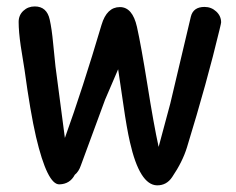

<svg xmlns="http://www.w3.org/2000/svg" viewBox="-20 -528 724 588"><path d="M652.3 -437Q614.3 -277.8 552.7 -77.1Q539.1 -32.7 507.3 14.2Q490.2 40 460.9 39.6Q407.7 38.6 377.9 -92.8Q368.2 -134.8 357.9 -207L341.8 -315.9L301.8 -222.7L227.5 -21Q221.2 -2.4 209 7.3Q194.3 35.6 162.1 36.6Q125 38.1 90.3 -108.9Q72.8 -184.6 55.2 -314L43.5 -387.2Q37.1 -431.2 37.1 -460.9Q37.1 -481.4 51.5 -494.9Q65.9 -508.3 86.4 -508.3Q123.5 -508.3 132.3 -467.8Q138.7 -439 142.6 -396.5L149.9 -324.7L178.7 -105.5Q232.9 -255.9 291 -452.1Q307.1 -506.3 347.2 -506.3Q385.7 -506.3 399.4 -445.8Q412.1 -388.7 431.2 -270Q450.7 -147 465.8 -78.1L501.5 -210.9L564.5 -477.1Q571.8 -506.8 606.4 -506.8Q627 -506.8 642.1 -492.9Q657.2 -479 657.2 -459.5Q657.2 -457 652.3 -437Z"/></svg>

Font: TUNJUNG BIRU
Style: Regular
Weight: 400
Designer: R.S. Wihananto
Foundry: R.S. Wihananto
Version: Version 2.0.1